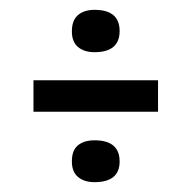

<svg xmlns="http://www.w3.org/2000/svg" viewBox="-20 -496 389 390"><path d="M172 -390Q151 -390 138.5 -400.5Q126 -411 126 -432Q126 -455 138.5 -465.5Q151 -476 172 -476Q223 -476 223 -433Q223 -390 172 -390ZM48 -269V-333H301V-269ZM172 -126Q151 -126 138.5 -136.5Q126 -147 126 -168Q126 -191 138.5 -201Q151 -211 172 -211Q223 -211 223 -168Q223 -126 172 -126Z"/></svg>

Font: Bricolage Grotesque 10pt Condensed Light
Style: Regular
Weight: 300
Width: 3
Designer: Mathieu Triay
Foundry: Atelier Triay
Version: Version 1.000; ttfautohint (v1.8.4.7-5d5b);gftools[0.9.32]